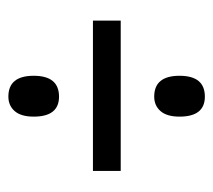

<svg xmlns="http://www.w3.org/2000/svg" viewBox="-46 -588 521 470"><g transform="rotate(90 215.0 -352.5)"><path d="M216 -469Q165 -469 165 -531Q165 -593 216 -593Q265 -593 265 -531Q265 -500 251.5 -484.5Q238 -469 216 -469ZM30 -319V-387H398V-319ZM216 -112Q165 -112 165 -174Q165 -236 216 -236Q265 -236 265 -174Q265 -143 251.5 -127.5Q238 -112 216 -112Z"/></g></svg>

Font: Noto Sans Lao UI ExtCond
Style: Regular
Weight: 400
Width: 2
Designer: Monotype Design Team
Foundry: Monotype Imaging Inc.
Version: Version 2.000; ttfautohint (v1.8.4.7-5d5b)